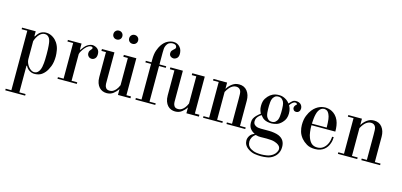

<svg xmlns="http://www.w3.org/2000/svg" viewBox="-80 -1269 4380 2092"><g transform="rotate(15 2110.0 -223.0)"><path d="M188 -382H194Q220 -426 247 -439.5Q274 -453 303 -453Q327 -453 346.5 -446Q366 -439 382 -428.5Q398 -418 410.5 -405Q423 -392 431 -380Q456 -342 463 -300.5Q470 -259 470 -230Q470 -164 452 -117.5Q434 -71 410 -42Q384 -11 356 1.5Q328 14 293 14Q291 14 279.5 13Q268 12 253 6Q238 0 222 -13Q206 -26 194 -50H188V251H258V269H34V251H98V-420H34V-438H188ZM189 -327V-124Q189 -103 197.5 -81.5Q206 -60 220 -42.5Q234 -25 251 -14Q268 -3 285 -3Q293 -3 303 -5.5Q313 -8 323.5 -16.5Q334 -25 343 -40.5Q352 -56 358 -82Q361 -95 364.5 -127Q368 -159 368 -227Q368 -260 367 -283.5Q366 -307 364.5 -323.5Q363 -340 361.5 -351.5Q360 -363 358 -371Q356 -378 352.5 -389Q349 -400 341.5 -410Q334 -420 322.5 -427.5Q311 -435 293 -435Q275 -435 260 -427Q245 -419 233 -406Q219 -391 207.5 -370.5Q196 -350 189 -327Z M615 -18V-420H551V-438H705V-369H711Q722 -386 737 -404Q752 -422 765 -431Q777 -440 793.5 -446.5Q810 -453 826 -453Q840 -453 855.5 -447Q871 -441 882 -432Q897 -419 902 -403.5Q907 -388 907 -372Q907 -338 890.5 -322Q874 -306 854 -306Q831 -306 817 -321Q803 -336 803 -356Q803 -374 809 -383.5Q815 -393 820 -398Q834 -412 834 -420Q834 -425 829.5 -430Q825 -435 813 -435Q800 -435 788 -428.5Q776 -422 765.5 -413Q755 -404 747 -393.5Q739 -383 733 -375Q725 -363 717.5 -351Q710 -339 705 -319V-18H769V0H551V-18Z M1233 0V-67Q1215 -37 1183.5 -12Q1152 13 1108 13Q1084 13 1062 4.5Q1040 -4 1023 -22.5Q1006 -41 996 -69Q986 -97 986 -136V-417H935V-438H1076V-138V-86Q1077 -67 1082 -53Q1090 -34 1102 -27.5Q1114 -21 1132 -21Q1138 -21 1149 -22.5Q1160 -24 1174 -32.5Q1188 -41 1203.5 -59Q1219 -77 1233 -110V-417H1182V-438H1323V-21H1374V0ZM1191.2 -628.4Q1191.2 -650 1205.6 -664.4Q1220 -678.8 1241.6 -678.8Q1263.3 -678.8 1277.7 -664.4Q1292.1 -650 1292.1 -628.4Q1292.1 -606.8 1277.7 -592.8Q1263.3 -578.8 1241.6 -578.8Q1220 -578.8 1205.6 -592.8Q1191.2 -606.8 1191.2 -628.4ZM1013.2 -629.4Q1013.2 -651 1027.6 -665.4Q1042 -679.8 1063.6 -679.8Q1085.3 -679.8 1099.7 -665.4Q1114.1 -651 1114.1 -629.4Q1114.1 -607.8 1099.7 -593.8Q1085.3 -579.8 1063.6 -579.8Q1042 -579.8 1027.6 -593.8Q1013.2 -607.8 1013.2 -629.4Z M1494 -420H1430V-438H1494V-467Q1494 -533 1509 -574Q1524 -615 1539 -637Q1568 -680 1602.5 -697.5Q1637 -715 1670 -715Q1715 -715 1744 -681Q1758 -665 1763.5 -645Q1769 -625 1769 -606Q1769 -572 1751 -556.5Q1733 -541 1712 -541Q1695 -541 1680 -553Q1665 -565 1665 -588Q1665 -607 1673.5 -616.5Q1682 -626 1687 -631Q1692 -636 1701.5 -644Q1711 -652 1711 -663Q1711 -666 1709.5 -672Q1708 -678 1703.5 -683.5Q1699 -689 1689 -693Q1679 -697 1663 -697Q1647 -697 1628 -688.5Q1609 -680 1595 -651Q1587 -635 1585.5 -615.5Q1584 -596 1584 -571V-511V-438H1660V-420H1584V-18H1654V0H1430V-18H1494Z M2005 0V-67Q1987 -37 1955.5 -12Q1924 13 1880 13Q1856 13 1834 4.5Q1812 -4 1795 -22.5Q1778 -41 1768 -69Q1758 -97 1758 -136V-417H1707V-438H1848V-138V-86Q1849 -67 1854 -53Q1862 -34 1874 -27.5Q1886 -21 1904 -21Q1910 -21 1921 -22.5Q1932 -24 1946 -32.5Q1960 -41 1975.5 -59Q1991 -77 2005 -110V-417H1954V-438H2095V-21H2146V0Z M2515 -18V-301Q2515 -334 2514 -353.5Q2513 -373 2508 -387Q2500 -405 2486.5 -413Q2473 -421 2456 -421Q2426 -421 2399.5 -400.5Q2373 -380 2347 -332V-18H2411V0H2193V-18H2257V-420H2193V-438H2347V-367Q2366 -397 2386 -414.5Q2406 -432 2423.5 -440.5Q2441 -449 2456 -451Q2471 -453 2480 -453Q2539 -453 2572 -411Q2605 -369 2605 -303V-18H2669V0H2457V-18Z M2862 -48H2926Q2952 -48 2983.5 -43Q3015 -38 3036 -29Q3074 -12 3091 16.5Q3108 45 3108 85Q3108 112 3101.5 132.5Q3095 153 3085 168Q3075 183 3064.5 193Q3054 203 3045 209Q3015 230 2979.5 236Q2944 242 2910 242Q2875 242 2839.5 236.5Q2804 231 2771 210Q2752 198 2740.5 185.5Q2729 173 2723 160.5Q2717 148 2715 136Q2713 124 2713 115Q2713 89 2729.5 63Q2746 37 2782 24Q2747 7 2728.5 -19Q2710 -45 2710 -87Q2710 -113 2719 -131Q2728 -149 2745 -167Q2756 -179 2768 -188.5Q2780 -198 2790 -206Q2782 -220 2775.5 -240Q2769 -260 2769 -289Q2769 -342 2790 -374Q2811 -406 2834 -423Q2862 -443 2885 -448Q2908 -453 2928 -453Q2934 -453 2947.5 -452Q2961 -451 2978.5 -445Q2996 -439 3015 -426.5Q3034 -414 3052 -391Q3072 -414 3087 -426Q3102 -438 3126 -438Q3140 -438 3153.5 -434Q3167 -430 3178 -421Q3189 -411 3194 -398Q3199 -385 3199 -372Q3199 -352 3187 -338Q3175 -324 3155 -324Q3136 -324 3126.5 -336Q3117 -348 3117 -360Q3117 -367 3120 -375Q3123 -383 3127 -388Q3132 -395 3137.5 -398.5Q3143 -402 3143 -406Q3143 -411 3136.5 -415.5Q3130 -420 3122 -420Q3105 -420 3088 -404.5Q3071 -389 3063 -373Q3071 -361 3078 -339.5Q3085 -318 3085 -286Q3085 -257 3076 -231.5Q3067 -206 3045 -183Q3016 -152 2984.5 -142.5Q2953 -133 2927 -133Q2904 -133 2881 -138Q2858 -143 2841 -154Q2828 -162 2817 -175Q2806 -188 2802 -193Q2783 -181 2772 -169.5Q2761 -158 2755 -147.5Q2749 -137 2747 -127Q2745 -117 2745 -109Q2745 -95 2750 -83.5Q2755 -72 2772 -61Q2786 -53 2801 -50.5Q2816 -48 2832 -48ZM3001 -273V-313Q3001 -329 2998.5 -353.5Q2996 -378 2988 -395Q2983 -406 2968.5 -420.5Q2954 -435 2927 -435Q2900 -435 2885.5 -420.5Q2871 -406 2866 -395Q2858 -378 2855.5 -353.5Q2853 -329 2853 -313V-273Q2853 -257 2855.5 -232.5Q2858 -208 2866 -191Q2871 -180 2885.5 -165.5Q2900 -151 2927 -151Q2954 -151 2968.5 -165.5Q2983 -180 2988 -191Q2996 -208 2998.5 -232.5Q3001 -257 3001 -273ZM2796 33Q2770 51 2758.5 74.5Q2747 98 2747 119Q2747 129 2750.5 146Q2754 163 2770 180Q2786 197 2818.5 209.5Q2851 222 2909 222Q2935 222 2970.5 216.5Q3006 211 3038 188Q3057 174 3069 153.5Q3081 133 3081 115Q3081 109 3077 97Q3073 85 3057 72Q3041 59 3010 49.5Q2979 40 2924 40H2920Q2896 40 2880.5 40.5Q2865 41 2853 41Q2839 41 2826.5 39.5Q2814 38 2796 33Z M3624 -227H3355V-218Q3355 -188 3359.5 -152Q3364 -116 3375 -89Q3392 -46 3416.5 -27.5Q3441 -9 3477 -9Q3515 -9 3541.5 -28.5Q3568 -48 3583 -77Q3594 -97 3599 -120Q3604 -143 3605 -164H3623Q3623 -153 3620.5 -131Q3618 -109 3607 -83Q3601 -67 3589.5 -50Q3578 -33 3560 -18.5Q3542 -4 3516.5 5Q3491 14 3457 14Q3400 14 3363 -8.5Q3326 -31 3303 -58Q3274 -93 3263.5 -131Q3253 -169 3253 -203Q3253 -266 3271 -309.5Q3289 -353 3310 -379Q3330 -404 3350.5 -418.5Q3371 -433 3390 -440.5Q3409 -448 3425 -450.5Q3441 -453 3452 -453Q3467 -453 3487.5 -449Q3508 -445 3529 -434Q3550 -423 3569.5 -403Q3589 -383 3603 -352Q3615 -324 3619.5 -293Q3624 -262 3624 -236ZM3355 -245H3522Q3521 -305 3516.5 -338Q3512 -371 3501 -393Q3487 -422 3470.5 -428.5Q3454 -435 3443 -435Q3435 -435 3424.5 -431.5Q3414 -428 3403.5 -419Q3393 -410 3383.5 -394Q3374 -378 3368 -353Q3362 -330 3359 -299Q3356 -268 3355 -245Z M4036 -18V-301Q4036 -334 4035 -353.5Q4034 -373 4029 -387Q4021 -405 4007.5 -413Q3994 -421 3977 -421Q3947 -421 3920.5 -400.5Q3894 -380 3868 -332V-18H3932V0H3714V-18H3778V-420H3714V-438H3868V-367Q3887 -397 3907 -414.5Q3927 -432 3944.5 -440.5Q3962 -449 3977 -451Q3992 -453 4001 -453Q4060 -453 4093 -411Q4126 -369 4126 -303V-18H4190V0H3978V-18Z"/></g></svg>

Font: EIisabethische
Style: Book
Weight: 400
Designer: Salychow
Version: Version 1.3